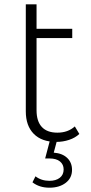

<svg xmlns="http://www.w3.org/2000/svg" viewBox="-20 -656 422 893"><path d="M349 -33Q330 -15 301.5 -5.5Q273 4 242 4Q174 4 137 -33.5Q100 -71 100 -138V-636H150V-522H316V-479H150V-143Q150 -92 174.5 -65.5Q199 -39 247 -39Q296 -39 328 -68ZM131 192 145 164Q172 185 210 185Q240 185 258 171Q276 157 276 132Q276 109 259 95Q242 81 210 81H190L213 -6H246L230 54Q270 57 292.5 78.5Q315 100 315 134Q315 172 285.5 194.5Q256 217 210 217Q163 217 131 192Z"/></svg>

Font: Montserrat Alternates Light
Style: Regular
Weight: 300
Designer: Julieta Ulanovsky
Foundry: Julieta Ulanovsky
Version: Version 7.200